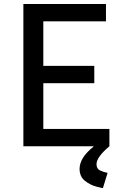

<svg xmlns="http://www.w3.org/2000/svg" viewBox="-20 -726 613 953"><path d="M459 89Q459 112 477.5 120.5Q496 129 514 132L491 207Q491 209 459 200.5Q427 192 401 171Q375 150 375 112Q375 57 444 2V0H96V-706H506V-620H195V-399H448V-313H195V-86H523V0Q459 54 459 89Z"/></svg>

Font: Museo Sans Medium
Style: Regular
Weight: 500
Designer: Jos Buivenga
Foundry: Jos Buivenga & Rosetta Type Foundry (extension, remastering)
Version: Version 3.600;PS 1.000;hotconv 1.0.88;makeotf.lib2.5.647800;